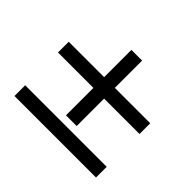

<svg xmlns="http://www.w3.org/2000/svg" viewBox="-118 -669 836 836"><g transform="rotate(45 300.0 -251.0)"><path d="M267 -334V-502H333V-334H551V-268H333V-99H267V-268H49V-334ZM49 0V-66H551V0Z"/></g></svg>

Font: Bailleul Roman
Style: Roman
Weight: 400
Version: Version 1